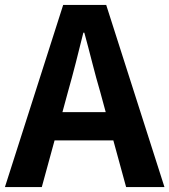

<svg xmlns="http://www.w3.org/2000/svg" viewBox="-24 -761 689 781"><path d="M-4 0H146L198 -190H437L489 0H645L408 -741H233ZM230 -305 252 -386C274 -463 295 -547 315 -628H319C341 -549 361 -463 384 -386L406 -305Z"/></svg>

Font: Noto Sans Mono CJK HK
Style: Bold
Weight: 700
Designer: Ryoko NISHIZUKA 西塚涼子 (kana, bopomofo & ideographs); Paul D. Hunt (Latin, Greek & Cyrillic); Sandoll Communications 산돌커뮤니
Foundry: Adobe
Version: Version 2.004;hotconv 1.0.118;makeotfexe 2.5.65603